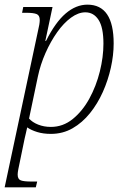

<svg xmlns="http://www.w3.org/2000/svg" viewBox="-36 -566 545 826"><path d="M-16 240 127 -431Q131 -447 133 -459.5Q135 -472 135 -480Q135 -500 121.5 -505.5Q108 -511 77 -511H59L64 -536H190L159 -390H162Q202 -470 246.5 -508Q291 -546 340 -546Q453 -546 453 -379Q453 -329 441 -275Q429 -221 406.5 -170.5Q384 -120 351 -79Q318 -38 276 -14Q234 10 183 10Q150 10 124 2Q98 -6 81 -18Q78 -5 75.5 6.5Q73 18 70 30L49 132Q46 146 43 161Q40 176 40 185Q40 205 53.5 210Q67 215 99 215H124L118 240ZM183 -20Q235 -20 277 -54Q319 -88 348.5 -142Q378 -196 393.5 -258.5Q409 -321 409 -378Q409 -448 388 -480.5Q367 -513 331 -513Q301 -513 269.5 -490Q238 -467 210 -427.5Q182 -388 160 -338.5Q138 -289 127 -237L89 -56Q103 -40 128 -30Q153 -20 183 -20Z"/></svg>

Font: Noto Serif SemiCondensed ExtraLight
Style: Italic
Weight: 200
Width: 4
Italic angle: -12°
Designer: Monotype Design Team
Foundry: Monotype Imaging Inc.
Version: Version 2.013